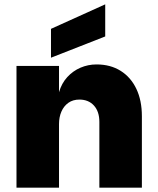

<svg xmlns="http://www.w3.org/2000/svg" viewBox="-20 -865 726 885"><path d="M56 0V-561H252V-440Q264 -481 290 -509.5Q316 -538 351 -553Q386 -568 425 -568Q489 -568 536 -538.5Q583 -509 608.5 -455.5Q634 -402 634 -329V0H438V-303Q438 -351 413 -378.5Q388 -406 346 -406Q316 -406 295 -391Q274 -376 263 -350.5Q252 -325 252 -293V0ZM465 -845V-697L215 -599V-732Z"/></svg>

Font: Parkinsans ExtraBold
Style: Regular
Weight: 800
Designer: Red Stone, Indian Type Foundry
Foundry: Indian Type Foundry
Version: Version 1.000